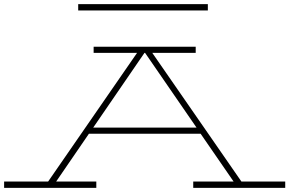

<svg xmlns="http://www.w3.org/2000/svg" viewBox="-27 -913 1406 933"><path d="M1359 -31V0H912V-31H1108L948 -263H405L246 -31H441V0H-7V-31H207L639 -656H428V-686H924V-656H713L1146 -31ZM928 -293 678 -656H675L426 -293ZM983 -862H353V-893H983Z"/></svg>

Font: BioRhyme Expanded ExtraLight
Style: Regular
Weight: 275
Width: 7
Designer: Aoife Mooney
Foundry: Aoife Mooney Type
Version: Version 1.000